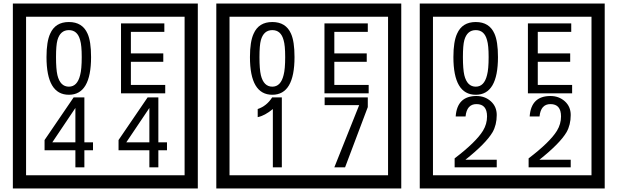

<svg xmlns="http://www.w3.org/2000/svg" viewBox="-20 -980 3505 1090"><path d="M1103 90H53V-960H1103ZM1028 15V-885H128V15ZM497 -656Q497 -442 371 -442Q244 -442 244 -656Q244 -744 265 -789Q294 -855 371 -855Q448 -855 477 -789Q497 -745 497 -656ZM444 -656Q444 -723 435 -752Q420 -809 371 -809Q322 -809 306 -752Q298 -723 298 -656Q298 -587 306 -553Q322 -488 371 -488Q419 -488 435 -554Q444 -587 444 -656ZM918 -450H667V-847H913V-799H723V-677H907V-629H723V-498H918ZM508 -127H459V-30H408V-127H233V-185L398 -427H459V-172H508ZM408 -172V-367L277 -172ZM928 -127H879V-30H828V-127H653V-185L818 -427H879V-172H928ZM828 -172V-367L697 -172Z M2258 90H1208V-960H2258ZM2183 15V-885H1283V15ZM1652 -656Q1652 -442 1526 -442Q1399 -442 1399 -656Q1399 -744 1420 -789Q1449 -855 1526 -855Q1603 -855 1632 -789Q1652 -745 1652 -656ZM1599 -656Q1599 -723 1590 -752Q1575 -809 1526 -809Q1477 -809 1461 -752Q1453 -723 1453 -656Q1453 -587 1461 -553Q1477 -488 1526 -488Q1574 -488 1590 -554Q1599 -587 1599 -656ZM2073 -450H1822V-847H2068V-799H1878V-677H2062V-629H1878V-498H2073ZM1580 -30H1529V-361Q1483 -323 1443 -315V-361Q1494 -378 1525 -427H1580ZM2068 -372 1939 -30H1878L2019 -383H1823V-427H2068Z M3413 90H2363V-960H3413ZM3338 15V-885H2438V15ZM2807 -656Q2807 -442 2681 -442Q2554 -442 2554 -656Q2554 -744 2575 -789Q2604 -855 2681 -855Q2758 -855 2787 -789Q2807 -745 2807 -656ZM2754 -656Q2754 -723 2745 -752Q2730 -809 2681 -809Q2632 -809 2616 -752Q2608 -723 2608 -656Q2608 -587 2616 -553Q2632 -488 2681 -488Q2729 -488 2745 -554Q2754 -587 2754 -656ZM3228 -450H2977V-847H3223V-799H3033V-677H3217V-629H3033V-498H3228ZM2800 -30H2561V-81Q2682 -173 2722 -238Q2745 -276 2745 -319Q2745 -389 2685 -389Q2630 -389 2623 -319H2567Q2575 -435 2685 -435Q2733 -435 2766.5 -405Q2800 -375 2800 -327Q2800 -271 2776 -229Q2738 -165 2622 -73H2800ZM3220 -30H2981V-81Q3102 -173 3142 -238Q3165 -276 3165 -319Q3165 -389 3105 -389Q3050 -389 3043 -319H2987Q2995 -435 3105 -435Q3153 -435 3186.5 -405Q3220 -375 3220 -327Q3220 -271 3196 -229Q3158 -165 3042 -73H3220Z"/></svg>

Font: Unicode BMP Fallback SIL
Style: Regular
Weight: 400
Foundry: NRSI, SIL International
Version: Version 5.1 Based on Unicode 5.1